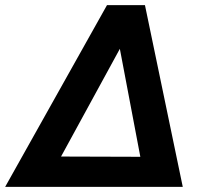

<svg xmlns="http://www.w3.org/2000/svg" viewBox="-65 -731 799 751"><path d="M-44.9 0H649.9L502 -710.9H353.5ZM403.8 -540 483.9 -117.7 173.8 -118.7Z"/></svg>

Font: Roboto
Style: Bold Italic
Weight: 700
Italic angle: -12°
Designer: Google
Version: Version 2.137; 2017